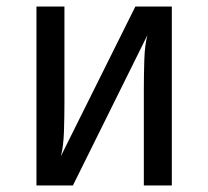

<svg xmlns="http://www.w3.org/2000/svg" viewBox="-20 -570 640 590"><path d="M92 0V-550H178V-254Q178 -211 176.5 -165Q175 -119 167 -90L396 -550H508V0H422V-297Q422 -341 423.5 -387Q425 -433 433 -462L204 0Z"/></svg>

Font: Pitagon Sans Mono
Style: Regular
Weight: 400
Monospace: yes
Designer: Travis Tran
Foundry: Pitagon
Version: Version 1.001;gftools[0.9.26]